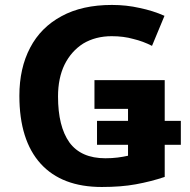

<svg xmlns="http://www.w3.org/2000/svg" viewBox="-20 -744 764 774"><path d="M390.1 9.8Q229.5 9.8 144 -84Q58.1 -178.7 58.1 -357.9Q58.1 -469.2 101.6 -551.8Q144.5 -633.8 228 -678.7Q311 -724.1 431.2 -724.1Q489.7 -724.1 543 -711.9Q597.2 -700.7 643.1 -680.2L592.8 -559.1Q556.6 -577.6 517.6 -586.9Q478.5 -598.1 430.2 -598.1Q365.2 -598.1 315.4 -568.4Q267.1 -537.6 240.2 -483.4Q213.9 -429.2 213.9 -355Q213.9 -234.4 259.8 -169.9Q306.6 -106 404.8 -106Q431.6 -106 454.1 -108.9Q476.6 -111.8 496.1 -116.2V-160.2H371.1V-256.8H496.1V-305.2H360.8V-420.9H644V-256.8H709V-160.2H644V-30.8Q588.9 -12.2 527.3 -1Q468.8 9.8 390.1 9.8Z"/></svg>

Font: Droid Sans Thai
Style: Bold
Weight: 700
Designer: Steve Matteson
Foundry: Ascender Corporation
Version: Version 1.00